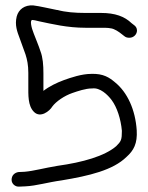

<svg xmlns="http://www.w3.org/2000/svg" viewBox="-20 -696 549 712"><path d="M191 -659C160 -665 128 -673 103 -676C71 -678 49 -661 42 -635C34 -603 44 -578 53 -554C68 -508 85 -483 85 -426V-381C85 -343 83 -304 106 -281C130 -257 164 -284 174 -301C188 -320 219 -341 248 -351C268 -358 298 -368 320 -368H322C351 -372 379 -345 394 -325C414 -298 428 -255 432 -211C432 -177 429 -172 411 -154C368 -117 287 -94 193 -81C144 -73 106 -62 71 -59L49 -58H48C33 -55 23 -45 23 -29C23 -15 36 -2 53 -4L75 -5C115 -7 157 -20 208 -27C311 -44 399 -65 449 -114C476 -138 490 -164 487 -213C482 -288 453 -354 405 -392C387 -407 364 -424 318 -422C283 -422 242 -408 217 -399C190 -389 163 -376 141 -359V-424C141 -454 139 -483 130 -506C123 -528 114 -548 105 -572C96 -594 90 -622 100 -622C104 -622 113 -620 125 -617C173 -607 229 -593 297 -593H355C370 -593 381 -593 390 -591H391C405 -589 421 -578 432 -569L441 -562C447 -557 453 -556 460 -556C476 -556 488 -569 488 -583C488 -592 483 -599 477 -603L468 -610C442 -635 407 -648 355 -648H297C258 -648 222 -651 193 -659Z"/></svg>

Font: Stray Cat
Style: BdExt
Weight: 700
Version: Version 1.0